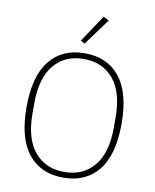

<svg xmlns="http://www.w3.org/2000/svg" viewBox="-100 -1011 886 1098"><g transform="rotate(10 343.0 -461.5)"><path d="M343 12Q212 12 139.5 -78.5Q67 -169 67 -349Q67 -529 139.5 -619.5Q212 -710 343 -710Q474 -710 546.5 -619.5Q619 -529 619 -349Q619 -169 546.5 -78.5Q474 12 343 12ZM343 -21Q452 -21 515.5 -97Q579 -173 579 -319V-379Q579 -525 515.5 -601Q452 -677 343 -677Q234 -677 170.5 -601Q107 -525 107 -379V-319Q107 -173 170.5 -97Q234 -21 343 -21ZM331 -764 307 -777 412 -935 444 -918Z"/></g></svg>

Font: IBM Plex Sans Hebrew ExtLt
Style: Regular
Weight: 200
Designer: Mike Abbink, Paul van der Laan, Pieter van Rosmalen, Yanek Iontef
Foundry: Bold Monday
Version: Version 1.3